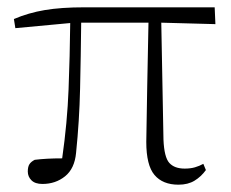

<svg xmlns="http://www.w3.org/2000/svg" viewBox="-20 -492 632 525"><path d="M22 -415 18 -440Q58 -457 102.5 -464.5Q147 -472 211 -472H567L569 -426L421 -430L427 -110Q429 -62 443 -46.5Q457 -31 485 -31Q501 -31 513 -34.5Q525 -38 536 -44L543 -27Q530 -9 512 2Q494 13 468 13Q425 13 402.5 -13.5Q380 -40 380 -104Q381 -168 382.5 -253Q384 -338 386 -430H202Q201 -339 199 -250Q197 -161 188 -74Q184 -31 158 -10Q132 11 96 11Q76 11 66 1Q56 -9 56 -23Q56 -36 60.5 -43Q65 -50 75 -55Q91 -57 109.5 -58Q128 -59 150 -59Q164 -157 167.5 -248Q171 -339 172 -429Z"/></svg>

Font: Source Serif Pro Light
Style: Regular
Weight: 300
Designer: Frank Grießhammer
Foundry: Adobe Systems Incorporated
Version: Version 3.001;hotconv 1.0.111;makeotfexe 2.5.65597